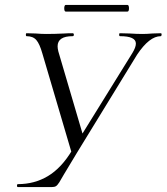

<svg xmlns="http://www.w3.org/2000/svg" viewBox="-20 -760 677 780"><path d="M532 -583Q532 -613 468 -613Q464 -613 464 -619Q464 -625 467 -625L506 -624Q536 -622 559 -622Q576 -622 600 -624L633 -625Q637 -625 636.5 -619Q636 -613 633 -613Q587 -613 537 -538L293 -140L240 -52Q229 -32 221 -19.5Q213 -7 207 -3.5Q201 0 190 0H53Q49 0 49 -6Q49 -12 53 -12Q120 -12 174.5 -44.5Q229 -77 272 -148L518 -545Q532 -568 532 -583ZM88 -613Q85 -613 85 -619Q85 -625 88 -625L124 -624Q150 -622 168 -622Q202 -622 242 -624Q254 -625 275 -625Q280 -625 280 -619Q280 -613 275 -613Q214 -613 214 -572Q214 -563 217 -551L320 -201L274 -129L152 -543Q141 -582 127.5 -597.5Q114 -613 88 -613ZM241 -727Q241 -732 242.5 -736Q244 -740 247 -740H498Q501 -740 502.5 -736Q504 -732 504 -727Q504 -713 498 -713H247Q241 -713 241 -727Z"/></svg>

Font: Cormorant Infant
Style: Italic
Weight: 400
Italic angle: -10°
Designer: Christian Thalmann (Catharsis Fonts)
Foundry: Catharsis Fonts
Version: Version 4.000